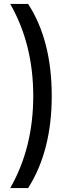

<svg xmlns="http://www.w3.org/2000/svg" viewBox="-20 -762 378 976"><path d="M123 194H32Q149 -11 149 -274Q149 -537 32 -742H123Q243 -557 243 -274Q243 5 123 194Z"/></svg>

Font: Montserrat
Style: Regular
Weight: 500
Designer: Julieta Ulanovsky
Foundry: Julieta Ulanovsky
Version: Version 7.200;PS 007.200;hotconv 1.0.88;makeotf.lib2.5.64775